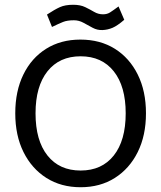

<svg xmlns="http://www.w3.org/2000/svg" viewBox="-20 -770 676 805"><path d="M317 -604Q400 -604 461.5 -565.5Q523 -527 557.5 -457.5Q592 -388 592 -295Q592 -202 557.5 -132.5Q523 -63 461.5 -24Q400 15 318 15Q236 15 174.5 -24Q113 -63 78.5 -132.5Q44 -202 44 -295Q44 -388 78 -457.5Q112 -527 173.5 -565.5Q235 -604 317 -604ZM318 -534Q229 -534 179 -471Q129 -408 129 -295Q129 -181 179 -118Q229 -55 318 -55Q407 -55 457 -118Q507 -181 507 -295Q507 -408 457 -471Q407 -534 318 -534ZM198 -657 177 -709Q209 -730 231 -740Q253 -750 287 -750Q317 -750 337.5 -740Q358 -730 375 -720Q392 -710 412 -710Q429 -710 441.5 -718Q454 -726 477 -743L501 -687Q472 -662 452 -653.5Q432 -645 410 -644Q388 -643 368.5 -653.5Q349 -664 330 -674.5Q311 -685 290 -685Q262 -685 244.5 -678Q227 -671 198 -657Z"/></svg>

Font: Podkova
Style: Regular
Weight: 400
Designer: Ilya Yudin
Foundry: Cyreal (www.cyreal.org)
Version: Version 2.103